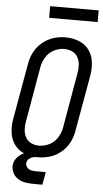

<svg xmlns="http://www.w3.org/2000/svg" viewBox="-69 -967 637 1183"><g transform="rotate(5 250.0 -376.0)"><path d="M194 174Q166 174 139 170.5Q112 167 90 153.5Q68 140 56 115.5Q44 91 48 64Q53 35 76.5 13.5Q100 -8 128 -15.5Q156 -23 184 -23V8Q167 8 150 18.5Q133 29 130 46Q127 62 137 75Q147 88 162.5 91.5Q178 95 194 95H254L240 174ZM197 8Q155 8 115.5 -7Q76 -22 52 -55Q28 -88 23 -130.5Q18 -173 26 -216L87 -561Q93 -598 111 -633Q129 -668 160.5 -694Q192 -720 228.5 -731.5Q265 -743 303 -743H304Q346 -743 385.5 -728Q425 -713 449 -680Q473 -647 478 -604.5Q483 -562 475 -519L414 -174Q408 -136 390 -101.5Q372 -67 340.5 -40.5Q309 -14 271.5 -3Q234 8 197 8ZM198 -64Q231 -64 262 -79.5Q293 -95 311.5 -124.5Q330 -154 336 -186L396 -531Q401 -557 399 -582.5Q397 -608 385 -629Q373 -650 350.5 -660.5Q328 -671 303 -671Q270 -671 239 -655.5Q208 -640 189.5 -610.5Q171 -581 165 -549L105 -204Q100 -178 102 -152.5Q104 -127 116 -106Q128 -85 150 -74.5Q172 -64 198 -64ZM192 -854V-926H492V-854Z"/></g></svg>

Font: Iosevka SS08
Style: Italic
Weight: 400
Italic angle: -10°
Monospace: yes
Designer: Belleve Invis
Foundry: Belleve Invis
Version: 2.1.0; ttfautohint (v1.8.2)